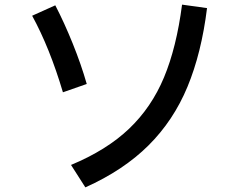

<svg xmlns="http://www.w3.org/2000/svg" viewBox="-20 -758 1040 830"><path d="M287 -45Q441 -109 538 -201.5Q635 -294 689 -423.5Q743 -553 767 -738L875 -723Q851 -529 790.5 -383Q730 -237 622 -129.5Q514 -22 349 52ZM252 -359Q195 -551 119 -690L219 -735Q258 -660 294.5 -569.5Q331 -479 355 -395Z"/></svg>

Font: IBM Plex Sans JP Medium
Style: Regular
Weight: 500
Designer: Mike Abbink; Paul van der Laan; Pieter van Rosmalen; Wujin Sim; Yejin Wi; Jinhee Kim; Boomi Park; Yona Kim; Kichan Ma
Foundry: Sandoll Inc.
Version: Version 1.001